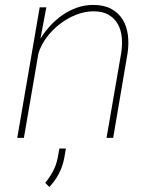

<svg xmlns="http://www.w3.org/2000/svg" viewBox="-20 -558 627 777"><path d="M143.6 -401.4Q161.1 -429.7 183.8 -454.3Q206.5 -479 233.6 -497.6Q260.7 -516.1 291.7 -527.1Q322.8 -538.1 357.4 -538.1Q400.9 -538.1 430.4 -522Q460 -505.9 476.6 -478.5Q493.2 -451.2 497.6 -415.8Q502 -380.4 496.1 -341.8L438 0H411.1L470.2 -341.8Q475.6 -374.5 472.9 -405.5Q470.2 -436.5 457 -460.2Q443.8 -483.9 419.2 -498.3Q394.5 -512.7 356.4 -512.2Q321.8 -511.7 286.9 -497.8Q252 -483.9 221.7 -460.4Q191.4 -437 168.7 -406.5Q146 -376 135.7 -342.8L76.7 0H49.8L140.6 -528.3H167.5L143.6 -401.4ZM240.2 80.6Q228 147.5 179.7 198.7L163.1 182.1Q181.6 159.2 194.6 134.8Q207.5 110.4 213.4 81.5L220.2 43H246.6Z"/></svg>

Font: Roboto Mono Thin
Style: Italic
Weight: 250
Designer: Google
Version: Version 2.000985; 2015; ttfautohint (v1.3)